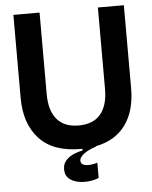

<svg xmlns="http://www.w3.org/2000/svg" viewBox="-57 -707 736 928"><g transform="rotate(-5 311.0 -243.0)"><path d="M311 14Q177 14 110 -59Q43 -132 43 -257V-660H170V-264Q170 -185 205.5 -142.5Q241 -100 311 -100Q382 -100 417.5 -142.5Q453 -185 453 -264V-660H579V-257Q579 -147 529 -79Q479 -11 385 7V9Q345 22 324.5 38.5Q304 55 304 69Q304 86 318.5 91Q333 96 352 94Q371 92 385 87V161Q364 170 336.5 173Q309 176 283 170.5Q257 165 239.5 149.5Q222 134 222 105Q222 78 239 60.5Q256 43 278.5 34Q301 25 319 22V14Q315 14 311 14Z"/></g></svg>

Font: Bricolage Grotesque 48pt SemiBold
Style: Regular
Weight: 600
Designer: Mathieu Triay
Foundry: Atelier Triay
Version: Version 1.000; ttfautohint (v1.8.4.7-5d5b);gftools[0.9.32]